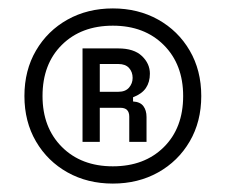

<svg xmlns="http://www.w3.org/2000/svg" viewBox="-20 -734 536 456"><path d="M38 -506Q38 -567 65.5 -614Q93 -661 140.5 -687.5Q188 -714 248 -714Q308 -714 355.5 -687.5Q403 -661 430.5 -614Q458 -567 458 -506Q458 -445 430.5 -398Q403 -351 355.5 -324.5Q308 -298 248 -298Q188 -298 140.5 -324.5Q93 -351 65.5 -398Q38 -445 38 -506ZM415 -506Q415 -581 369 -627Q323 -673 248 -673Q173 -673 127 -627.5Q81 -582 81 -506Q81 -431 127 -385Q173 -339 248 -339Q323 -339 369 -384.5Q415 -430 415 -506ZM176 -397V-619H261Q298 -619 317 -601Q336 -583 336 -559Q336 -539 326.5 -525Q317 -511 296 -503V-493Q313 -492 320.5 -482Q328 -472 328 -456V-397H287V-457Q287 -478 266 -478H217V-397ZM217 -516H261Q278 -516 286.5 -526Q295 -536 295 -549Q295 -563 286.5 -572.5Q278 -582 261 -582H217Z"/></svg>

Font: Space Grotesk Frontify SemiBold
Style: Regular
Weight: 600
Designer: Florian Karsten
Version: Version 2.000